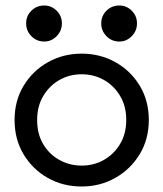

<svg xmlns="http://www.w3.org/2000/svg" viewBox="-20 -672 594 698"><path d="M277 6Q209 6 154 -25Q99 -56 66 -110.5Q33 -165 33 -236Q33 -306 66 -360.5Q99 -415 154.5 -446Q210 -477 277 -477Q344 -477 399.5 -446Q455 -415 488 -360.5Q521 -306 521 -236Q521 -166 488 -111.5Q455 -57 399.5 -25.5Q344 6 277 6ZM277 -70Q321 -70 357.5 -90.5Q394 -111 416.5 -148.5Q439 -186 439 -236Q439 -286 416.5 -323.5Q394 -361 357.5 -381.5Q321 -402 277 -402Q233 -402 196.5 -381.5Q160 -361 137.5 -323.5Q115 -286 115 -236Q115 -185 137 -148Q159 -111 196 -90.5Q233 -70 277 -70ZM414 -521Q386 -521 367 -540.5Q348 -560 348 -587Q348 -614 367 -633Q386 -652 414 -652Q440 -652 459 -633Q478 -614 478 -587Q478 -560 459 -540.5Q440 -521 414 -521ZM141 -521Q113 -521 94 -540.5Q75 -560 75 -587Q75 -614 94 -633Q113 -652 141 -652Q167 -652 186 -633Q205 -614 205 -587Q205 -560 186 -540.5Q167 -521 141 -521Z"/></svg>

Font: Lil Grotesk Medium
Style: Regular
Weight: 500
Designer: Bastien Sozeau
Foundry: NBR — Bastien Sozeau
Version: Version 3.003; ttfautohint (v1.8.4.7-5d5b);gftools[0.9.33]